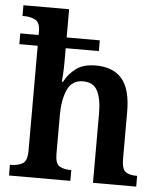

<svg xmlns="http://www.w3.org/2000/svg" viewBox="-54 -807 717 854"><g transform="rotate(5 305.0 -380.0)"><path d="M18 0V-48H24Q54 -48 74.5 -60Q95 -72 95 -118V-586H13V-634H95V-648Q95 -690 73.5 -701Q52 -712 26 -712H16V-760H220V-634H368V-586H220V-523Q220 -498 218.5 -472Q217 -446 216 -436H221Q240 -473 273 -497Q306 -521 360 -521Q438 -521 477.5 -475Q517 -429 517 -327V-119Q517 -73 534 -60.5Q551 -48 582 -48H586V0H393V-310Q393 -375 374.5 -410.5Q356 -446 310 -446Q260 -446 240 -400.5Q220 -355 220 -288V-114Q220 -71 239 -59.5Q258 -48 289 -48H292V0Z"/></g></svg>

Font: Noto Serif Hebrew SemiCondensed SemiBold
Style: Regular
Weight: 600
Width: 4
Designer: Monotype Design Team
Foundry: Monotype Imaging Inc.
Version: Version 2.004; ttfautohint (v1.8.4.7-5d5b)